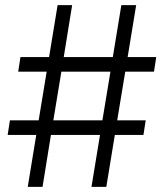

<svg xmlns="http://www.w3.org/2000/svg" viewBox="-20 -727 638 747"><path d="M369.1 -202.1H178.2L145.5 0H87.9L121.1 -202.1H9.8L18.6 -258.8H130.4L161.6 -448.2H50.8L59.6 -504.9H170.9L204.1 -707H260.7L228 -504.9H418.9L452.1 -707H509.8L476.6 -504.9H587.9L579.1 -448.2H467.3L436 -258.8H546.9L538.1 -202.1H426.8L393.6 0H335.9ZM378.4 -258.8 409.7 -448.2H218.8L187.5 -258.8Z"/></svg>

Font: Pretendard Light
Style: Regular
Weight: 300
Designer: Base glyphs from Inter by Rasmus Andersson; Hangeul glyphs from Noto Sans CJK(Source Han Sans) by Jang Soo-young and Kan
Foundry: Kil Hyung-jin
Version: Version 1.309